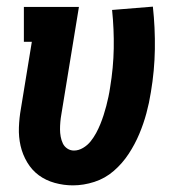

<svg xmlns="http://www.w3.org/2000/svg" viewBox="-20 -551 540 579"><path d="M200 8Q172 8 145 0.5Q118 -7 97 -22.5Q76 -38 62 -61.5Q48 -85 42 -111.5Q36 -138 37 -166.5Q38 -195 43 -223L76 -425H52V-530H218L165 -206Q165 -206 165 -206Q165 -206 165 -206Q163 -195 162 -183.5Q161 -172 161 -161Q161 -150 163 -139Q165 -128 169.5 -118.5Q174 -109 183 -103Q192 -97 203 -97Q203 -97 203 -97Q203 -97 203 -97Q217 -97 230.5 -105Q244 -113 253.5 -125Q263 -137 270 -150Q277 -163 282.5 -176.5Q288 -190 292.5 -204Q297 -218 300.5 -231.5Q304 -245 307 -259Q310 -273 312 -287Q322 -347 323 -405Q324 -463 318 -521L441 -531Q448 -467 447 -402.5Q446 -338 435 -273Q430 -241 421.5 -209.5Q413 -178 400 -147Q387 -116 368 -87Q349 -58 323 -35.5Q297 -13 264.5 -2.5Q232 8 200 8Z"/></svg>

Font: Iosevka Slab Extrabold
Style: Italic
Weight: 800
Italic angle: -9°
Monospace: yes
Designer: Belleve Invis
Foundry: Belleve Invis
Version: Version 11.1.0; ttfautohint (v1.8.3)